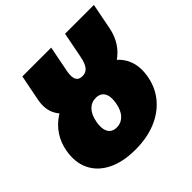

<svg xmlns="http://www.w3.org/2000/svg" viewBox="-189 -914 1097 1097"><g transform="rotate(-45 359.5 -365.5)"><path d="M302 11Q202 11 133 -23.5Q64 -58 34 -121Q4 -184 20 -268Q41 -375 131 -436Q221 -497 361 -497Q461 -497 529.5 -466Q598 -435 629 -378Q660 -321 648 -243Q636 -164 589.5 -107Q543 -50 470 -19.5Q397 11 302 11ZM317 -154Q352 -154 377 -179.5Q402 -205 411 -255Q420 -305 404 -332Q388 -359 351 -359Q315 -359 290.5 -333.5Q266 -308 257 -259Q251 -226 256 -202.5Q261 -179 276.5 -166.5Q292 -154 317 -154ZM367 -367Q276 -367 213.5 -393Q151 -419 124 -468Q97 -517 110 -584L141 -742H374L343 -584Q335 -541 345.5 -520.5Q356 -500 385 -500Q413 -500 429.5 -519.5Q446 -539 455 -584L486 -742H719L688 -584Q667 -478 582.5 -422.5Q498 -367 367 -367Z"/></g></svg>

Font: Montserrat Thin Black
Style: Italic
Weight: 900
Italic angle: -11.3°
Version: Version 9.000